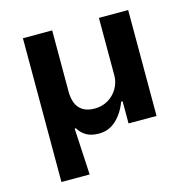

<svg xmlns="http://www.w3.org/2000/svg" viewBox="-102 -602 870 881"><g transform="rotate(-15 333.5 -161.5)"><path d="M83 180V-503H222V-211Q222 -180 232 -156Q242 -132 263.5 -119Q285 -106 319 -106Q354 -106 382.5 -123Q411 -140 427.5 -168.5Q444 -197 444 -229V-503H583V0H450V-105H443Q424 -54 389.5 -22Q355 10 308 10Q271 10 247.5 -4Q224 -18 211 -41H205L217 180Z"/></g></svg>

Font: Nunito Sans 6pt
Style: Bold
Weight: 700
Version: Version 3.101;gftools[0.9.27]